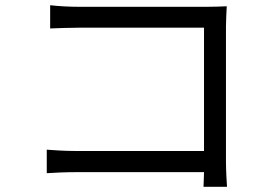

<svg xmlns="http://www.w3.org/2000/svg" viewBox="-20 -706 1040 735"><path d="M849 9C848 -7 845 -52 845 -88V-604C845 -628 847 -659 848 -682C828 -681 798 -680 774 -680H281C249 -680 205 -682 172 -686V-597C196 -598 245 -600 282 -600H761V-128H270C228 -128 185 -131 159 -133V-43C186 -45 231 -47 272 -47H761C760 -23 760 -2 759 9Z"/></svg>

Font: Noto Sans CJK JP Regular
Style: Regular
Weight: 400
Designer: Ryoko NISHIZUKA (kana & ideographs); Paul D. Hunt (Latin, Greek & Cyrillic); Wenlong ZHANG (bopomofo); Sandoll Communica
Foundry: Adobe Systems Incorporated
Version: Version 1.001;PS 1.001;hotconv 1.0.78;makeotf.lib2.5.61930